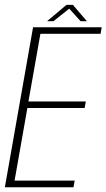

<svg xmlns="http://www.w3.org/2000/svg" viewBox="-38 -790 448 810"><path d="M-17.5 0 101.5 -675H391L386.5 -647.5H132.5L82 -362H324L319 -334.5H77.5L23.5 -28H277L272 0ZM160.5 -700.5 242.5 -769.5H269.5L328.5 -700.5H302L254 -753.5L187.5 -700.5Z"/></svg>

Font: Anybody ExtraLight
Style: Italic
Weight: 200
Italic angle: -10°
Designer: Tyler Finck
Foundry: Etcetera Type Company
Version: Version 1.010; ttfautohint (v1.8.3) -l 8 -r 50 -G 200 -x 14 